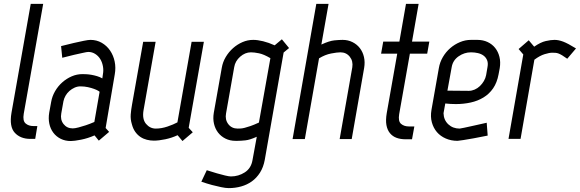

<svg xmlns="http://www.w3.org/2000/svg" viewBox="-20 -715 2981 987"><path d="M138 -695H202L102 -130Q96 -94 111.5 -80.5Q127 -67 152 -67H172L161 -1H136Q85 -1 56 -32.5Q27 -64 39 -135Z M492 -243Q492 -244 484.5 -248.5Q477 -253 463.5 -258Q450 -263 432 -267Q414 -271 393 -271Q378 -271 363.5 -264.5Q349 -258 337 -247.5Q325 -237 317 -223Q309 -209 306 -194L295 -132Q289 -100 306.5 -77.5Q324 -55 354 -55Q365 -55 384 -60Q403 -65 421 -71Q442 -78 465 -88ZM523 -57 541 -37 488 8 466 -19Q432 -4 397 3Q362 10 344 10Q315 10 292 -1.5Q269 -13 254 -33Q239 -53 233.5 -79.5Q228 -106 233 -136L243 -191Q248 -220 263 -246Q278 -272 300 -291.5Q322 -311 348.5 -322.5Q375 -334 404 -334Q410 -334 422.5 -333.5Q435 -333 449.5 -330.5Q464 -328 479 -323.5Q494 -319 506 -312L509 -333Q513 -354 509 -375Q505 -396 495 -412Q485 -428 469 -438Q453 -448 434 -448Q427 -448 405 -443Q383 -438 360 -433Q333 -426 300 -418L294 -478Q329 -487 359 -494Q385 -500 409.5 -505Q434 -510 445 -510Q477 -510 503 -495Q529 -480 546 -455Q563 -430 569.5 -398.5Q576 -367 570 -333Z M658 -76Q650 -102 652 -127Q654 -152 659 -179L716 -500H780L718 -149Q710 -103 730.5 -78.5Q751 -54 781 -54Q810 -54 841 -64.5Q872 -75 892 -86L965 -500H1028L950 -58L971 -35L918 10L893 -20Q863 -6 829.5 1Q796 8 771 8Q753 8 735 3.5Q717 -1 702 -11Q687 -21 675.5 -37Q664 -53 658 -76Z M1370 -416Q1336 -436 1311.5 -441Q1287 -446 1270 -446Q1240 -446 1214.5 -423.5Q1189 -401 1184 -370L1142 -132Q1136 -100 1153.5 -77Q1171 -54 1202 -54Q1210 -54 1218 -54.5Q1226 -55 1238 -58Q1250 -61 1267.5 -67Q1285 -73 1311 -85ZM1341 107Q1334 145 1316.5 172.5Q1299 200 1274.5 217.5Q1250 235 1219.5 243.5Q1189 252 1156 252Q1140 252 1116.5 247Q1093 242 1070 236Q1044 229 1015 219L1043 160Q1070 169 1095 176Q1116 182 1136.5 187Q1157 192 1167 192Q1206 192 1238.5 171Q1271 150 1278 108L1300 -12Q1265 4 1241.5 6.5Q1218 9 1201 9H1191Q1162 9 1139 -2.5Q1116 -14 1101 -33.5Q1086 -53 1080 -79Q1074 -105 1079 -135L1120 -366Q1125 -396 1140.5 -422Q1156 -448 1178 -467.5Q1200 -487 1226.5 -498.5Q1253 -510 1282 -510Q1304 -510 1332.5 -503Q1361 -496 1392 -482L1429 -513L1466 -468L1438 -445Z M1726 0 1791 -369Q1796 -401 1778 -423.5Q1760 -446 1730 -446Q1713 -446 1682 -440Q1651 -434 1620 -415L1547 0H1484L1606 -695H1669L1632 -486Q1673 -505 1699 -507.5Q1725 -510 1741 -510Q1769 -510 1792 -498.5Q1815 -487 1830 -467.5Q1845 -448 1851 -422Q1857 -396 1852 -366L1788 0Z M2022 -439H1939L1950 -501H2033L2067 -695H2132L2098 -501H2187L2176 -439H2087L2032 -128Q2026 -92 2041.5 -78.5Q2057 -65 2082 -65H2110L2098 1H2065Q2039 1 2018.5 -6.5Q1998 -14 1984.5 -30.5Q1971 -47 1966.5 -72Q1962 -97 1968 -133Z M2390 -248Q2405 -248 2420 -254.5Q2435 -261 2447 -272.5Q2459 -284 2467.5 -298.5Q2476 -313 2479 -329L2486 -370Q2490 -391 2484 -405.5Q2478 -420 2466 -429Q2454 -438 2437 -442Q2420 -446 2401 -446Q2367 -446 2337.5 -425.5Q2308 -405 2302 -370L2280 -249ZM2236 -365Q2241 -395 2256.5 -421.5Q2272 -448 2294.5 -467.5Q2317 -487 2344.5 -498.5Q2372 -510 2401 -510H2434Q2463 -510 2486.5 -499Q2510 -488 2525.5 -468.5Q2541 -449 2547.5 -422.5Q2554 -396 2549 -365L2543 -333Q2535 -290 2515 -261Q2495 -232 2465.5 -214Q2436 -196 2399.5 -188Q2363 -180 2324 -180Q2296 -180 2269 -183L2260 -133Q2261 -98 2284.5 -76Q2308 -54 2343 -54Q2345 -54 2367 -58.5Q2389 -63 2415 -69Q2445 -75 2482 -84L2487 -18Q2448 -10 2415 -4Q2387 1 2362 5Q2337 9 2332 9Q2299 9 2271.5 -3Q2244 -15 2226 -36Q2208 -57 2200 -86Q2192 -115 2198 -150Z M2896 -413Q2881 -424 2870 -430.5Q2859 -437 2851 -440Q2843 -443 2835 -443.5Q2827 -444 2818 -444Q2804 -444 2779.5 -436.5Q2755 -429 2727 -408L2656 -1H2594L2670 -435Q2665 -441 2658 -449Q2651 -457 2646 -463L2698 -508L2726 -475Q2759 -498 2785.5 -504Q2812 -510 2831 -510Q2851 -510 2875 -501Q2899 -492 2941 -466Z"/></svg>

Font: Marvel
Style: Bold Italic
Weight: 700
Italic angle: -12°
Designer: Carolina Trebol
Foundry: Carolina Trebol
Version: Version 1.001